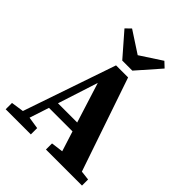

<svg xmlns="http://www.w3.org/2000/svg" viewBox="-242 -1022 1160 1160"><g transform="rotate(45 337.5 -442.5)"><path d="M9 0V-54L90 -66L293 -659H396L601 -59L661 -52V0H353V-52L430 -62L389 -191H188L147 -66L224 -54V0ZM207 -249H371L290 -506ZM204 -885 342 -795 480 -885 514 -853 385 -706H299L171 -853Z"/></g></svg>

Font: Source Serif 4
Style: Bold
Weight: 700
Designer: Frank Grießhammer
Foundry: Adobe
Version: Version 4.005;hotconv 1.1.0;makeotfexe 2.6.0